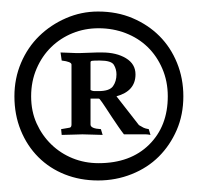

<svg xmlns="http://www.w3.org/2000/svg" viewBox="-20 -742 343 333"><path d="M150 -722Q183 -722 210 -710.5Q237 -699 256.5 -679.5Q276 -660 287 -633Q298 -606 298 -575Q298 -543 286.5 -516.5Q275 -490 255.5 -470.5Q236 -451 208.5 -440Q181 -429 150 -429Q119 -429 92.5 -439.5Q66 -450 46.5 -469.5Q27 -489 16 -516Q5 -543 5 -575Q5 -606 16.5 -633Q28 -660 48 -679.5Q68 -699 94.5 -710.5Q121 -722 150 -722ZM151 -693Q127 -693 106 -684.5Q85 -676 69 -660.5Q53 -645 43.5 -623Q34 -601 34 -575Q34 -549 43.5 -528Q53 -507 69 -491.5Q85 -476 106 -467.5Q127 -459 151 -459Q206 -459 238.5 -491Q271 -523 271 -575Q271 -601 261.5 -623Q252 -645 236 -660.5Q220 -676 198 -684.5Q176 -693 151 -693ZM111 -650Q113 -650 119.5 -650Q126 -650 134 -650.5Q142 -651 148.5 -651Q155 -651 157 -651Q182 -651 198.5 -641Q215 -631 215 -613Q215 -584 182 -575L221 -525Q226 -522 229 -520.5Q232 -519 238 -518L241 -508Q236 -509 233 -509Q230 -509 225 -509H195Q191 -514 185.5 -522Q180 -530 174 -539Q168 -548 162.5 -556.5Q157 -565 153 -570Q152 -571 151 -571H137V-526Q137 -519 155 -518L158 -508Q151 -508 141 -508.5Q131 -509 123 -509Q118 -509 106 -508.5Q94 -508 87 -508L86 -518Q97 -520 100.5 -520.5Q104 -521 104 -526V-630Q104 -635 87 -637L85 -651Q92 -651 98.5 -650.5Q105 -650 111 -650ZM137 -586Q140 -584 144.5 -584Q149 -584 151 -584Q170 -584 176 -592.5Q182 -601 182 -613Q182 -622 177.5 -629.5Q173 -637 153 -637Q142 -637 139.5 -636.5Q137 -636 137 -634Z"/></svg>

Font: Lusitana
Style: Regular
Weight: 400
Designer: Ana Paula Megda
Foundry: Ana Paula Megda
Version: Version 1.000; ttfautohint (v1.1) -l 8 -r 50 -G 200 -x 14 -D